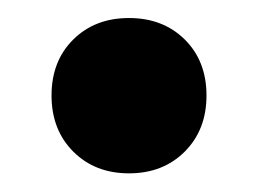

<svg xmlns="http://www.w3.org/2000/svg" viewBox="-20 -183 285 212"><path d="M122.4 -163.1Q160 -163.1 184 -139.4Q208 -115.6 208 -77.6Q208 -39.6 184 -15.6Q160 8.4 122.4 8.4Q84.9 8.4 60.9 -15.6Q36.9 -39.6 36.9 -77.6Q36.9 -115.6 60.9 -139.4Q84.9 -163.1 122.4 -163.1Z"/></svg>

Font: Alexandria
Style: Regular
Weight: 400
Designer: Mohamed Gaber
Foundry: Kief Type Foundry
Version: Version 5.100